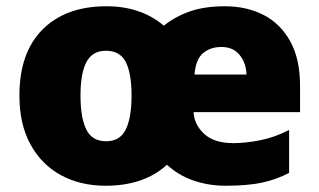

<svg xmlns="http://www.w3.org/2000/svg" viewBox="-20 -676 1020 613"><path d="M698 -656Q768 -656 822 -628Q876 -600 907 -543.5Q938 -487 938 -402V-318H598Q600 -278 632 -248.5Q664 -219 725 -219Q763 -219 809.5 -228Q856 -237 903 -261V-124Q863 -103 817 -93Q771 -83 700 -83Q646 -83 598 -99.5Q550 -116 513 -150Q440 -83 317 -83Q237 -83 175 -116.5Q113 -150 77.5 -214.5Q42 -279 42 -371Q42 -508 116 -582Q190 -656 320 -656Q430 -656 503 -594Q539 -623 586 -639.5Q633 -656 698 -656ZM687 -526Q652 -526 628.5 -506.5Q605 -487 601 -438H767Q766 -474 745.5 -500Q725 -526 687 -526ZM318 -514Q275 -514 256 -478Q237 -442 237 -371Q237 -300 255.5 -262.5Q274 -225 319 -225Q363 -225 381.5 -262.5Q400 -300 400 -371Q400 -442 381.5 -478Q363 -514 318 -514Z"/></svg>

Font: Noto Sans Kannada UI Black
Style: Regular
Weight: 900
Designer: Jelle Bosma - Monotype Design Team
Foundry: Monotype Imaging Inc.
Version: Version 2.005; ttfautohint (v1.8.4.7-5d5b)